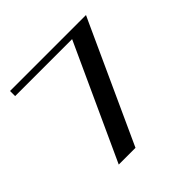

<svg xmlns="http://www.w3.org/2000/svg" viewBox="-184 -934 1117 1117"><g transform="rotate(-45 375.0 -375.0)"><path d="M510.7 -708H42V-750H667L647.5 -708L324.2 0H186.5Z"/></g></svg>

Font: okolaks
Style: Bold
Weight: 600
Width: 8
Version: Version 000.6.0